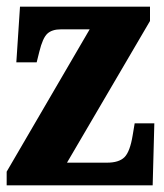

<svg xmlns="http://www.w3.org/2000/svg" viewBox="-20 -556 491 576"><path d="M0 0V-41L249 -468H163Q136 -468 122 -455Q108 -442 98 -401L90 -369H29L40 -536H430V-493L181 -68H301Q337 -68 353.5 -84.5Q370 -101 378 -150L384 -186H443L438 0Z"/></svg>

Font: Noto Serif Armenian ExtraCondensed Black
Style: Regular
Weight: 900
Width: 2
Designer: Monotype Design Team
Foundry: Monotype Imaging Inc.
Version: Version 2.008; ttfautohint (v1.8.4.7-5d5b)